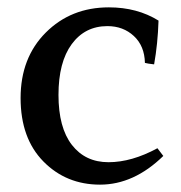

<svg xmlns="http://www.w3.org/2000/svg" viewBox="-20 -537 491 522"><path d="M424 -113Q344 -35 252 -35Q160 -35 98 -98Q36 -161 36 -270.5Q36 -380 104.5 -448.5Q173 -517 276 -517Q353 -517 411 -481Q409 -418 399 -362Q381 -364 374 -366Q373 -412 344 -439Q315 -466 272 -466Q211 -466 175 -417Q139 -368 139 -279Q139 -190 175.5 -143Q212 -96 275 -96Q338 -96 408 -134Z"/></svg>

Font: Halant Medium
Style: Regular
Weight: 500
Designer: Hitesh Malaviya (Devanagari), Satya Rajpurohit (Latin)
Foundry: Indian Type Foundry
Version: Version 1.101;PS 1.0;hotconv 1.0.78;makeotf.lib2.5.61930; tt